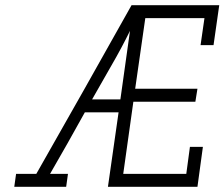

<svg xmlns="http://www.w3.org/2000/svg" viewBox="-20 -720 865 740"><path d="M753 -546H803L825 -700H487Q395 -536 304 -374.5Q213 -213 120 -50H42L35 0H235L242 -50H173Q207 -109 240.5 -168Q274 -227 307 -287H437L396 0H741L762 -154H712L698 -50H455L494 -328H733L741 -378H501L540 -650H768ZM444 -337H335Q372 -403 410 -468.5Q448 -534 481 -601Z"/></svg>

Font: Josefin Slab Medium
Style: Italic
Weight: 500
Italic angle: -12°
Version: Version 2.000